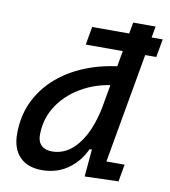

<svg xmlns="http://www.w3.org/2000/svg" viewBox="-83 -803 782 885"><g transform="rotate(10 308.0 -360.5)"><path d="M468.8 -732.4H573.7L454.1 -56.6L425.8 -80.6H543.5L529.3 0L371.6 4.9L386.7 -165.5L392.6 -302.2ZM391.1 -123H334.5L383.3 -150.9Q358.9 -78.1 303.5 -33.9Q248 10.3 171.9 10.3Q104.5 10.3 67.6 -27.8Q30.8 -65.9 30.8 -135.3Q30.8 -224.6 68.1 -296.9Q105.5 -369.1 172.9 -420.7Q240.2 -472.2 330.6 -499.8Q420.9 -527.3 526.9 -527.3H535.6L461.9 -434.6Q370.6 -430.7 296.4 -392.1Q222.2 -353.5 178.7 -290.3Q135.3 -227.1 135.3 -147.5Q135.3 -116.2 153.1 -99.4Q170.9 -82.5 203.6 -82.5Q272 -82.5 323 -146Q374 -209.5 397 -325.7ZM271 -594.7 286.1 -679.7H616.2L601.1 -594.7Z"/></g></svg>

Font: Cascadia Mono NF
Style: Italic
Weight: 400
Italic angle: -10°
Monospace: yes
Designer: Aaron Bell
Foundry: Saja Typeworks
Version: Version 2404.023